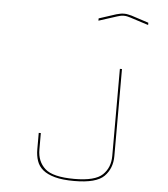

<svg xmlns="http://www.w3.org/2000/svg" viewBox="-56 -944 800 916"><g transform="rotate(5 344.0 -486.0)"><path d="M504 -630H514V-213Q514 -154 476.5 -116Q439 -78 333 -78Q277 -78 240.5 -88Q204 -98 183 -115.5Q162 -133 153.5 -158Q145 -183 145 -213V-292H155V-213Q155 -156 192.5 -122Q230 -88 333 -88Q432 -88 468 -122.5Q504 -157 504 -213ZM620 -850 533 -878Q526 -880 518.5 -882Q511 -884 501 -884Q491 -884 483.5 -882Q476 -880 469 -878L382 -850V-861L465 -888Q474 -890 482 -892Q490 -894 501 -894Q512 -894 520 -892Q528 -890 537 -888L620 -861Z"/></g></svg>

Font: Bungee Hairline
Style: Regular
Weight: 400
Designer: David Jonathan Ross
Foundry: David Jonathan Ross
Version: Version 1.000;PS 1.0;hotconv 1.0.72;makeotf.lib2.5.5900